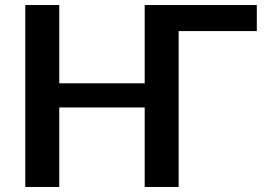

<svg xmlns="http://www.w3.org/2000/svg" viewBox="-20 -743 1056 763"><path d="M1000.5 -619.5H690V0H555V-316H215.5V0H80.5V-723H215.5V-412H555V-723H1000.5Z"/></svg>

Font: Lato
Style: Bold
Weight: 700
Designer: Lukasz Dziedzic
Foundry: tyPoland Lukasz Dziedzic
Version: Version 2.007; 2014-02-27